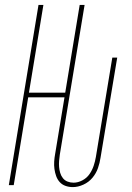

<svg xmlns="http://www.w3.org/2000/svg" viewBox="-20 -755 540 783"><path d="M277 8Q261 8 247 3Q233 -2 223.5 -12.5Q214 -23 209 -37Q204 -51 202 -66Q200 -81 201 -96.5Q202 -112 205 -128L243 -358H95L36 0H16L137 -735H157L98 -377H246L305 -735H325L224 -125Q222 -112 221 -99Q220 -86 221 -74Q222 -62 225.5 -50Q229 -38 236.5 -28.5Q244 -19 255.5 -14.5Q267 -10 280 -10Q298 -10 316 -19.5Q334 -29 345 -45Q356 -61 362 -79Q368 -97 371 -115L438 -520H458L390 -112Q387 -91 379.5 -69.5Q372 -48 357 -30Q342 -12 320 -2Q298 8 277 8Z"/></svg>

Font: Iosevka SS18 Thin
Style: Italic
Weight: 100
Italic angle: -9°
Monospace: yes
Designer: Belleve Invis
Foundry: Belleve Invis
Version: Version 25.1.1; ttfautohint (v1.8.4)